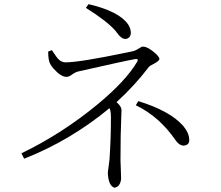

<svg xmlns="http://www.w3.org/2000/svg" viewBox="-20 -833 1040 905"><path d="M384.8 -795.9 397.5 -813.5Q542 -779.3 584 -717.8Q596.7 -698.2 596.7 -678.7Q596.7 -657.2 578.1 -650.4Q574.2 -649.4 570.3 -649.4Q550.8 -649.4 528.3 -682.6Q526.4 -684.6 525.4 -686.5Q486.3 -732.4 384.8 -795.9ZM207 -589.8 224.6 -596.7Q249 -558.6 258.8 -550.8Q273.4 -539.1 288.1 -539.1Q354.5 -539.1 575.2 -585Q596.7 -588.9 607.4 -591.8Q620.1 -594.7 642.6 -609.4Q648.4 -613.3 653.3 -613.3Q676.8 -613.3 712.9 -581.1Q730.5 -564.5 731.4 -555.7Q731.4 -545.9 705.1 -532.2Q686.5 -523.4 681.6 -517.6Q616.2 -430.7 529.3 -351.6Q551.8 -332 552.7 -315.4Q552.7 -307.6 551.8 -288.1Q547.9 -201.2 547.9 -78.1Q547.9 -61.5 549.8 -27.3Q550.8 1 550.8 11.7Q545.9 47.9 519.5 51.8Q491.2 43 488.3 -16.6Q488.3 -26.4 491.2 -42Q494.1 -63.5 496.1 -81.1Q502.9 -179.7 502.9 -280.3Q502.9 -309.6 496.1 -323.2Q312.5 -170.9 93.8 -85L81.1 -110.4Q273.4 -203.1 444.3 -344.7Q574.2 -453.1 626 -541Q633.8 -554.7 623 -554.7Q620.1 -554.7 618.2 -554.7Q581.1 -548.8 348.6 -496.1Q335 -493.2 313.5 -477.5Q302.7 -470.7 293 -470.7Q266.6 -470.7 231.4 -510.7Q221.7 -522.5 216.8 -531.2Q207 -549.8 207 -589.8ZM620.1 -336.9 631.8 -356.4Q781.2 -310.5 843.8 -239.3Q872.1 -205.1 872.1 -172.9Q872.1 -151.4 851.6 -147.5Q848.6 -146.5 845.7 -146.5Q824.2 -147.5 807.6 -171.9Q731.4 -283.2 620.1 -336.9Z"/></svg>

Font: GenYoMin JP Light
Style: Regular
Weight: 300
Version: Version 1.001;PS 1;hotconv 16.6.51;makeotf.lib2.5.65220 DEVE